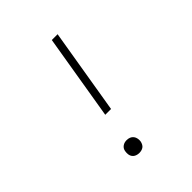

<svg xmlns="http://www.w3.org/2000/svg" viewBox="-203 -867 1006 1006"><g transform="rotate(-45 300.0 -363.5)"><path d="M265 -260 344 -735H387L308 -260ZM250 8Q239 8 228.5 4Q218 0 211.5 -8.5Q205 -17 203.5 -28Q202 -39 204 -51Q205 -59 209 -66Q213 -73 220 -78Q227 -83 234.5 -85Q242 -87 250 -87Q262 -87 272 -83Q282 -79 288.5 -70.5Q295 -62 297 -50.5Q299 -39 297 -28Q295 -20 291 -12.5Q287 -5 280.5 -0.5Q274 4 266 6Q258 8 250 8Z"/></g></svg>

Font: Iosevka Slab XLtEx
Style: Italic
Weight: 200
Width: 7
Italic angle: -9°
Monospace: yes
Designer: Belleve Invis
Foundry: Belleve Invis
Version: Version 11.1.0; ttfautohint (v1.8.3)